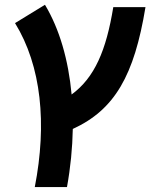

<svg xmlns="http://www.w3.org/2000/svg" viewBox="-20 -547 626 792"><path d="M123.5 224.6H256.3C271 143.6 278.8 63 280.3 -15.1C453.1 -94.2 533.7 -235.4 580.1 -517.6H447.3C418 -338.4 370.1 -226.6 275.4 -157.2C262.2 -299.8 225.6 -427.2 165.5 -527.3L42 -451.7C150.9 -274.9 174.3 -36.1 123.5 224.6Z"/></svg>

Font: Cascadia Mono PL
Style: Bold Italic
Weight: 700
Italic angle: -10°
Monospace: yes
Designer: Aaron Bell
Foundry: Saja Typeworks
Version: Version 2404.023